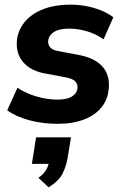

<svg xmlns="http://www.w3.org/2000/svg" viewBox="-20 -521 532 825"><path d="M228 11Q164 11 107 -4Q50 -19 11 -47L55 -144Q79 -128 108 -116.5Q137 -105 167.5 -99Q198 -93 227 -93Q270 -93 291.5 -108Q313 -123 313 -146Q313 -163 301.5 -173Q290 -183 266 -188L175 -205Q117 -215 84.5 -248.5Q52 -282 52 -333Q52 -378 78.5 -416.5Q105 -455 157 -478Q209 -501 285 -501Q316 -501 349 -495Q382 -489 412.5 -477Q443 -465 467 -447L425 -352Q393 -375 354 -386.5Q315 -398 277 -398Q232 -398 209.5 -382Q187 -366 187 -341Q187 -327 196.5 -316.5Q206 -306 228 -302L318 -285Q382 -273 415 -240.5Q448 -208 448 -157Q448 -103 420.5 -65.5Q393 -28 343.5 -8.5Q294 11 228 11ZM189 284 145 243Q170 225 179.5 207Q189 189 193 165L221 183H117L135 69H285L272 149Q265 194 248.5 225.5Q232 257 189 284Z"/></svg>

Font: Nunito Sans 12pt ExtraBold
Style: Italic
Weight: 800
Italic angle: -9°
Designer: Vernon Adams
Foundry: Vernon Adams
Version: Version 3.101;gftools[0.9.27]